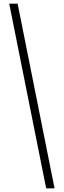

<svg xmlns="http://www.w3.org/2000/svg" viewBox="-20 -820 346 1040"><path d="M275.5 200H230L30 -800H75.5Z"/></svg>

Font: Big Shoulders Display Thin Light
Style: Regular
Weight: 300
Version: Version 2.002